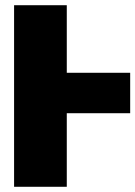

<svg xmlns="http://www.w3.org/2000/svg" viewBox="-20 -716 519 736"><path d="M479 -282H236V0H34V-696H236V-437H479Z"/></svg>

Font: Fira Sans Condensed Black
Style: Regular
Weight: 900
Width: 3
Designer: Carrois Corporate & Edenspiekermann AG
Foundry: Carrois Corporate GbR & Edenspiekermann AG
Version: Version 4.203